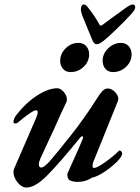

<svg xmlns="http://www.w3.org/2000/svg" viewBox="-20 -821 622 855"><path d="M40 -55Q40 -63 43 -70L141 -296Q148 -314 148 -320Q148 -330 140 -330Q132 -330 107 -312.5Q82 -295 64 -279Q56 -271 48 -271Q40 -271 40 -278Q40 -294 56 -313Q97 -365 146.5 -396.5Q196 -428 235 -428Q250 -428 264 -411.5Q278 -395 278 -378Q278 -373 276 -367Q256 -327 221 -247L161 -118Q153 -100 153 -89Q153 -75 164 -75Q177 -75 204 -106Q231 -137 289 -210Q323 -252 357 -300.5Q391 -349 410 -380Q425 -404 436 -415.5Q447 -427 459 -427Q477 -427 492 -411.5Q507 -396 507 -380Q507 -377 505 -371L396 -101Q392 -92 392 -83Q392 -73 399 -73Q412 -73 448.5 -99Q485 -125 508 -148Q511 -151 512 -151Q516 -151 520 -147Q524 -143 524 -138Q524 -124 500 -100Q476 -76 444 -55Q412 -34 390 -30Q361 -11 327 -11Q306 -11 291 -18Q287 -19 283.5 -26Q280 -33 280 -41Q280 -49 282 -52L295 -81Q336 -171 349 -204Q350 -206 350 -209Q350 -214 346 -214Q342 -214 337 -208Q244 -94 190.5 -40Q137 14 98 14Q76 14 58 -9Q40 -32 40 -55ZM248 -550Q248 -582 272.5 -606Q297 -630 329 -630Q351 -630 364 -615.5Q377 -601 377 -579Q377 -547 352.5 -523.5Q328 -500 294 -500Q273 -500 260.5 -514.5Q248 -529 248 -550ZM437 -550Q437 -582 462 -606Q487 -630 519 -630Q540 -630 553 -615.5Q566 -601 566 -579Q566 -547 541.5 -523.5Q517 -500 483 -500Q462 -500 449.5 -514.5Q437 -529 437 -550ZM389 -648 372 -689 346 -753Q340 -771 340 -779Q340 -788 343.5 -794.5Q347 -801 353 -801Q359 -801 364 -796.5Q369 -792 374 -785Q402 -750 422 -713Q425 -707 429 -707Q433 -707 440 -713Q484 -746 506 -761L533 -781Q560 -801 571 -801Q582 -801 582 -789Q582 -777 564 -758Q541 -732 500.5 -693Q460 -654 448 -645Q424 -624 411 -624Q397 -624 389 -648Z"/></svg>

Font: EB Garamond SemiBold
Style: Italic
Weight: 600
Italic angle: -17.2°
Designer: Georg Duffner and Octavio Pardo
Foundry: Georg Duffner
Version: Version 1.000